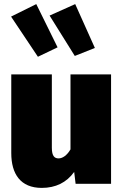

<svg xmlns="http://www.w3.org/2000/svg" viewBox="-20 -897 604 937"><path d="M157 -877 34 -816 165 -620 261 -666ZM347 -877 222 -821 345 -624 443 -663ZM522 -534H324V-168C306 -137 284 -124 266 -124C247 -124 233 -134 233 -176V-534H35V-150C35 -48 80 20 184 20C251 20 305 -6 342 -58L349 0H522Z"/></svg>

Font: Fira Sans Heavy
Style: Regular
Weight: 900
Designer: bBox Type GmbH & Carrois Corporate GbR & Edenspiekermann AG
Foundry: bBox Type GmbH & Carrois Corporate GbR & Edenspiekermann AG
Version: Version 4.300;PS 004.300;hotconv 1.0.88;makeotf.lib2.5.64775